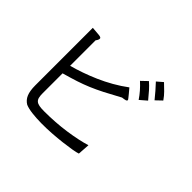

<svg xmlns="http://www.w3.org/2000/svg" viewBox="-166 -1032 1333 1333"><g transform="rotate(45 500.0 -365.5)"><path d="M225 -313V-116Q225 -92 229 -76.5Q233 -61 243.5 -52Q254 -43 272.5 -39.5Q291 -36 320 -36Q432 -36 532.5 -50.5Q633 -65 705 -87L699 1Q682 7 646.5 13Q611 19 565 24.5Q519 30 467 33.5Q415 37 365.5 36.5Q316 36 274 31Q232 26 206 15Q177 -2 163.5 -34Q150 -66 150 -120V-685Q192 -682 215.5 -679.5Q239 -677 238 -666Q238 -661 235.5 -654.5Q233 -648 225 -637V-387Q270 -399 320 -416.5Q370 -434 421.5 -456.5Q473 -479 524 -508Q575 -537 622 -572Q640 -551 650.5 -538Q661 -525 667 -517.5Q673 -510 675 -507Q677 -504 677 -502Q677 -495 669 -492Q661 -489 636 -486Q567 -448 518 -423Q469 -398 425 -379.5Q381 -361 335 -346Q289 -331 225 -313ZM642 -656 687 -699Q710 -679 732 -654.5Q754 -630 779 -599L729 -556Q693 -610 642 -656ZM723 -731 766 -768Q792 -743 812.5 -723Q833 -703 853 -674L809 -632Q788 -658 766.5 -683Q745 -708 723 -731Z"/></g></svg>

Font: D2Coding
Style: Regular
Weight: 400
Monospace: yes
Designer: Yong-Rak Park; Jeong-Hwan Yoon; Sang-Min Lee;
Foundry: NHN Corporation
Version: Version 1.3.2; Build 20180524